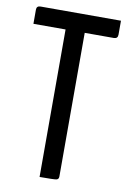

<svg xmlns="http://www.w3.org/2000/svg" viewBox="-81 -750 535 800"><g transform="rotate(10 186.5 -350.0)"><path d="M25 -700H365V-641Q365 -624 348 -624H225V-16Q225 -4 214.5 -2Q204 0 144 0V-624H8V-684Q8 -700 25 -700Z"/></g></svg>

Font: Yanone Kaffeesatz
Style: Regular
Weight: 400
Designer: Yanone (Cyrillic: Daniel Pouzeot)
Foundry: Yanone
Version: Version 1.003;PS 001.003;hotconv 1.0.88;makeotf.lib2.5.64775